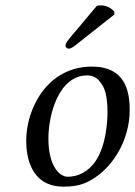

<svg xmlns="http://www.w3.org/2000/svg" viewBox="-20 -688 505 718"><path d="M78 -162C78 -109 91 10 218 10C250 10 281 6 310 -9C397 -53 465 -159 465 -277C465 -349 447 -439 324 -439C157 -439 78 -282 78 -162ZM161 -170C161 -260 200 -406 306 -406C336 -406 352 -390 367 -362C379 -337 382 -300 382 -270C382 -230 376 -144 339 -88C311 -45 271 -27 233 -27C204 -27 161 -65 161 -170ZM342 -666 242 -547C232 -534 227 -530 225 -519C224 -512 230 -506 237 -506C244 -506 252 -510 270 -525L408 -634L407 -645C388 -667 363 -668 357 -668C352 -668 345 -667 342 -666Z"/></svg>

Font: Libertinus Serif
Style: Italic
Weight: 400
Italic angle: -12°
Designer: Philipp H. Poll, Khaled Hosny
Foundry: Caleb Maclennan
Version: Version 7.050;RELEASE